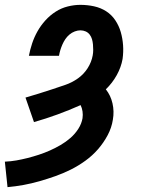

<svg xmlns="http://www.w3.org/2000/svg" viewBox="-67 -548 587 791"><path d="M-36 223 -47 118Q-23 117 0 113Q23 109 46.5 103Q70 97 93 89.5Q116 82 138.5 72Q161 62 182.5 49.5Q204 37 223 20.5Q242 4 255.5 -17Q269 -38 273 -61Q275 -75 273 -89Q271 -103 265 -115Q218 -94 170 -76.5Q122 -59 73 -45L38 -146Q66 -154 93 -162.5Q120 -171 147.5 -180Q175 -189 202.5 -198.5Q230 -208 254 -225Q278 -242 294 -267Q310 -292 315 -320Q317 -331 317 -342.5Q317 -354 316 -365Q315 -376 312 -386.5Q309 -397 302.5 -405.5Q296 -414 286 -418.5Q276 -423 264 -423Q253 -423 241 -418.5Q229 -414 219 -405.5Q209 -397 202 -386.5Q195 -376 190 -364.5Q185 -353 181.5 -341.5Q178 -330 176 -318H52Q57 -344 65.5 -369.5Q74 -395 87.5 -419Q101 -443 120 -464Q139 -485 162.5 -500Q186 -515 212.5 -521.5Q239 -528 264 -528Q293 -528 320.5 -522Q348 -516 370.5 -501.5Q393 -487 408 -464.5Q423 -442 430.5 -416Q438 -390 440 -362Q442 -334 438 -305Q432 -271 414 -238.5Q396 -206 369 -180Q389 -155 396.5 -122Q404 -89 398 -55Q393 -22 376.5 9Q360 40 337 66.5Q314 93 285 114Q256 135 225 150.5Q194 166 161.5 177.5Q129 189 96 198.5Q63 208 30 214Q-3 220 -36 223Z"/></svg>

Font: Iosevka SS04 Extrabold
Style: Italic
Weight: 800
Italic angle: -9°
Monospace: yes
Designer: Belleve Invis
Foundry: Belleve Invis
Version: Version 19.0.0; ttfautohint (v1.8.4)